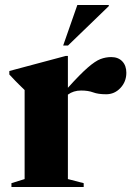

<svg xmlns="http://www.w3.org/2000/svg" viewBox="-20 -752 530 772"><path d="M427 -522.5Q455.5 -522.5 471.8 -505.2Q488 -488 488 -459.5Q488 -423.5 464.2 -398.2Q440.5 -373 407 -373Q374.5 -373 354.8 -380.5Q335 -388 306 -388Q275.5 -388 253 -371.5V-32L316.5 -15.5V0H26V-15.5L79 -32V-390Q69 -400 57 -411.5Q45 -423 17.5 -452.5V-466.5L244 -527H253V-399Q302.5 -454 332.8 -480.2Q363 -506.5 384 -514.5Q405 -522.5 427 -522.5ZM234 -569 291 -732H417.5V-727.5L253.5 -569Z"/></svg>

Font: Newsreader Display
Style: Bold
Weight: 700
Designer: Hugues Gentile
Foundry: Production Type
Version: Version 1.001